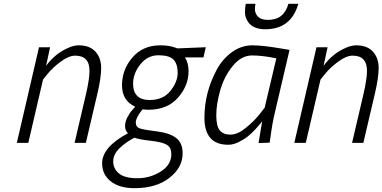

<svg xmlns="http://www.w3.org/2000/svg" viewBox="-20 -747 2000 1004"><path d="M392 -510Q449 -510 479 -477Q509 -444 509 -392Q509 -340 489 -256L429 0H370L429 -252Q448 -333 448 -377Q448 -456 373 -456Q340 -456 298 -425Q256 -394 230 -362L205 -331L128 0H68L184 -500H242L221 -403Q271 -470 340 -498Q367 -510 392 -510Z M683 237Q605 237 559.5 201.5Q514 166 514 107Q514 22 649 -50Q634 -65 634 -88Q634 -111 647 -135.5Q660 -160 674 -174L687 -189Q618 -220 618 -301.5Q618 -383 672.5 -446.5Q727 -510 818 -510Q864 -510 897 -498L908 -494L1056 -500L1044 -447H947Q966 -418 966 -374Q966 -299 910.5 -236Q855 -173 755 -173L725 -175Q690 -131 690 -107.5Q690 -84 708.5 -76.5Q727 -69 796.5 -60.5Q866 -52 900.5 -26Q935 0 935 55Q935 129 866 183Q797 237 683 237ZM876 59Q876 25 853 10.5Q830 -4 767.5 -11Q705 -18 683 -27Q638 -4 605 28Q572 60 572 97.5Q572 135 602 160Q632 185 698.5 185Q765 185 820.5 150Q876 115 876 59ZM763 -224Q833 -224 871 -271.5Q909 -319 909 -366Q909 -413 887 -435.5Q865 -458 808.5 -458Q752 -458 714 -410.5Q676 -363 676 -310Q676 -224 763 -224Z M1174 10Q1049 10 1049 -131Q1049 -262 1112 -380Q1142 -437 1191.5 -473.5Q1241 -510 1300 -510Q1354 -510 1459 -492L1494 -486L1418 -161Q1404 -105 1394 -27L1390 -1L1332 1Q1347 -92 1351 -113Q1347 -108 1340.5 -99.5Q1334 -91 1314.5 -70Q1295 -49 1275 -33Q1255 -17 1227 -3.5Q1199 10 1174 10ZM1425 -442Q1353 -457 1297.5 -457Q1242 -457 1197 -402Q1152 -347 1131.5 -274.5Q1111 -202 1111 -144.5Q1111 -87 1129.5 -65Q1148 -43 1185 -43Q1222 -43 1265 -78Q1308 -113 1336 -148L1364 -184ZM1316 -727Q1313 -714 1313 -698Q1313 -682 1324 -666Q1340 -643 1382 -643Q1465 -643 1488 -727H1540Q1502 -594 1367 -594Q1305 -594 1278 -631Q1261 -656 1261 -682Q1261 -708 1265 -727Z M1843 -510Q1900 -510 1930 -477Q1960 -444 1960 -392Q1960 -340 1940 -256L1880 0H1821L1880 -252Q1899 -333 1899 -377Q1899 -456 1824 -456Q1791 -456 1749 -425Q1707 -394 1681 -362L1656 -331L1579 0H1519L1635 -500H1693L1672 -403Q1722 -470 1791 -498Q1818 -510 1843 -510Z"/></svg>

Font: Titillium Web Light
Style: Italic
Weight: 300
Italic angle: -13°
Version: Version 1.002;PS 57.000;hotconv 1.0.70;makeotf.lib2.5.55311